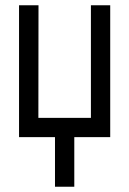

<svg xmlns="http://www.w3.org/2000/svg" viewBox="-20 -520 490 728"><path d="M125.5 -73.2H324.7V-500H397.9V0H261.7V188H188.5V0H52.2V-500H126Z"/></svg>

Font: Anka/Coder Narrow
Style: Regular
Weight: 400
Width: 3
Monospace: yes
Version: Version 001.100